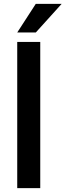

<svg xmlns="http://www.w3.org/2000/svg" viewBox="-20 -965 336 985"><path d="M68.4 -750V0H186.5V-750ZM163.6 -798.3 296.4 -945.3H163.6L68.4 -798.3Z"/></svg>

Font: Vazirmatn Medium
Style: Regular
Weight: 500
Designer: Saber Rastikerdar
Foundry: Saber Rastikerdar
Version: Version 33.003